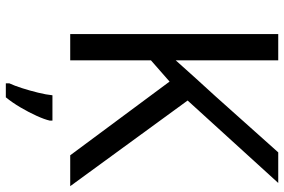

<svg xmlns="http://www.w3.org/2000/svg" viewBox="-178 -576 975 659"><g transform="rotate(90 309.5 -246.5)"><path d="M619 0H513L260 -341L187 -277V0H97V-714H187V-362Q217 -396 248 -430Q279 -464 310 -498L503 -714H608L325 -403ZM394 70Q390 88 377.5 115.5Q365 143 348.5 171Q332 199 314 221H266V209Q274 192 282.5 165.5Q291 139 298 110.5Q305 82 307 61H394Z"/></g></svg>

Font: Noto Sans Old Sogdian
Style: Regular
Weight: 400
Designer: Monotype Design Team
Foundry: Monotype Imaging Inc.
Version: Version 2.002; ttfautohint (v1.8.4.7-5d5b)